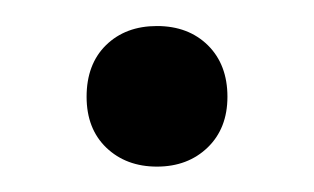

<svg xmlns="http://www.w3.org/2000/svg" viewBox="-20 -123 244 149"><path d="M101.8 6.3Q77.9 6.3 62.5 -8.4Q47.2 -23.1 47.2 -47.9Q47.2 -73.2 62.3 -88Q77.5 -102.8 101.8 -102.8Q126.2 -102.8 141.4 -87.8Q156.5 -72.8 156.5 -47.9Q156.5 -23.4 141.2 -8.6Q125.8 6.3 101.8 6.3Z"/></svg>

Font: Encode Sans Condensed Thin
Style: Regular
Weight: 100
Width: 3
Designer: Multiple Designers
Foundry: Impallari Type
Version: Version 3.002